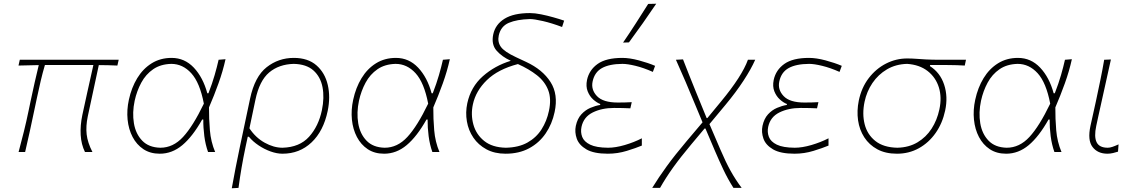

<svg xmlns="http://www.w3.org/2000/svg" viewBox="-20 -814 6078 1028"><path d="M79.5 0Q94.5 -56.5 107.8 -109.5Q121 -162.5 133.5 -223L143.5 -271Q155 -324 165.5 -371.8Q176 -419.5 187.5 -465.5L79 -463L86 -494H615.5L608.5 -463Q584 -464 559 -464.8Q534 -465.5 509 -465.5L450 -191Q439 -138.5 444 -94.5Q449 -50.5 475 0H435Q415 -40.5 412 -91.2Q409 -142 421 -199Q433 -256.5 447.2 -319Q461.5 -381.5 480 -466Q459.5 -466 439 -466Q418.5 -466 398.5 -466H220.5Q208 -423.5 198 -381Q188 -338.5 177.5 -289L163.5 -223Q151 -163 139.2 -109.2Q127.5 -55.5 114.5 0Z M835.5 9Q784.5 9 748 -15.2Q711.5 -39.5 690 -80.5Q668.5 -121.5 663.2 -173.2Q658 -225 670 -280Q684 -345 714.8 -395.5Q745.5 -446 792 -475Q838.5 -504 899 -504Q968.5 -504 1017.8 -451.8Q1067 -399.5 1090 -314.5H1096Q1116.5 -367.5 1129.2 -411.8Q1142 -456 1150.5 -494L1187.5 -497Q1173.5 -433.5 1150 -368Q1126.5 -302.5 1099 -239Q1098.5 -178.5 1103.8 -116.5Q1109 -54.5 1132 0H1094Q1080 -39 1074 -85Q1068 -131 1068.5 -174H1062.5Q1011 -82.5 956.2 -36.8Q901.5 9 835.5 9ZM838.5 -23Q907 -23 960.2 -80.8Q1013.5 -138.5 1071.5 -259Q1050 -371.5 1004.2 -421.8Q958.5 -472 897 -472Q839.5 -470.5 800 -443.2Q760.5 -416 736.5 -371.5Q712.5 -327 701 -274.5Q687.5 -211 697 -154Q706.5 -97 741.5 -60.8Q776.5 -24.5 838.5 -23Z M1221 194Q1231 137.5 1241.5 84.5Q1252 31.5 1264.5 -28.5L1319 -286Q1344 -404 1407.5 -454Q1471 -504 1553 -504Q1629 -504 1674.5 -464Q1720 -424 1735 -359.2Q1750 -294.5 1734.5 -220Q1712 -112 1648 -51.5Q1584 9 1492.5 9Q1462.5 9 1429 -3Q1395.5 -15 1364.8 -35.5Q1334 -56 1312.5 -82H1306.5L1295 -28.5Q1282.5 31 1273.5 83.2Q1264.5 135.5 1257 192ZM1492.5 -23Q1584 -25.5 1634.8 -81.8Q1685.5 -138 1703.5 -224Q1717.5 -291.5 1706.8 -347.2Q1696 -403 1658.2 -436.8Q1620.5 -470.5 1553 -472Q1473.5 -470 1421.2 -426Q1369 -382 1347.5 -279.5L1315.5 -127Q1348 -77.5 1396.8 -50.2Q1445.5 -23 1492.5 -23Z M2036.5 9Q1985.5 9 1949 -15.2Q1912.5 -39.5 1891 -80.5Q1869.5 -121.5 1864.2 -173.2Q1859 -225 1871 -280Q1885 -345 1915.8 -395.5Q1946.5 -446 1993 -475Q2039.5 -504 2100 -504Q2169.5 -504 2218.8 -451.8Q2268 -399.5 2291 -314.5H2297Q2317.5 -367.5 2330.2 -411.8Q2343 -456 2351.5 -494L2388.5 -497Q2374.5 -433.5 2351 -368Q2327.5 -302.5 2300 -239Q2299.5 -178.5 2304.8 -116.5Q2310 -54.5 2333 0H2295Q2281 -39 2275 -85Q2269 -131 2269.5 -174H2263.5Q2212 -82.5 2157.2 -36.8Q2102.5 9 2036.5 9ZM2039.5 -23Q2108 -23 2161.2 -80.8Q2214.5 -138.5 2272.5 -259Q2251 -371.5 2205.2 -421.8Q2159.5 -472 2098 -472Q2040.5 -470.5 2001 -443.2Q1961.5 -416 1937.5 -371.5Q1913.5 -327 1902 -274.5Q1888.5 -211 1898 -154Q1907.5 -97 1942.5 -60.8Q1977.5 -24.5 2039.5 -23Z M2687 9Q2628 9 2584.5 -14.5Q2541 -38 2514.5 -77Q2488 -116 2479.8 -164Q2471.5 -212 2482 -261.5Q2501 -349 2565.2 -405.8Q2629.5 -462.5 2715 -488.5Q2667.5 -510 2638.5 -543.2Q2609.5 -576.5 2621 -630.5Q2632.5 -683.5 2681.5 -713.8Q2730.5 -744 2817.5 -744Q2844 -744 2877.2 -737.2Q2910.5 -730.5 2943.2 -721.2Q2976 -712 3000.5 -703.5L2989.5 -669.5Q2933.5 -690.5 2887 -701.2Q2840.5 -712 2817 -712Q2747.5 -710 2704.5 -691.8Q2661.5 -673.5 2650.5 -624.5Q2643 -590 2661.5 -563.5Q2680 -537 2743.5 -507.5L2797 -482.5Q2885 -441.5 2927.5 -375Q2970 -308.5 2949.5 -214Q2936 -150 2901.5 -99.5Q2867 -49 2813 -20Q2759 9 2687 9ZM2512 -255.5Q2500 -200.5 2514.5 -147.5Q2529 -94.5 2572.2 -59.5Q2615.5 -24.5 2688.5 -23Q2757.5 -24.5 2804.5 -51Q2851.5 -77.5 2879.5 -121.5Q2907.5 -165.5 2919 -220Q2933 -285 2915.2 -331.2Q2897.5 -377.5 2855 -411Q2812.5 -444.5 2753 -471Q2646.5 -443 2587 -385.2Q2527.5 -327.5 2512 -255.5Z M3234.5 9Q3159.5 9 3119.8 -14.2Q3080 -37.5 3068 -72Q3056 -106.5 3063 -140Q3071.5 -179 3092.8 -202Q3114 -225 3141 -236.5Q3168 -248 3193 -252L3194 -257Q3175.5 -264 3156.2 -281.2Q3137 -298.5 3126.5 -325Q3116 -351.5 3123 -386Q3134.5 -439.5 3180 -471.8Q3225.5 -504 3312 -504Q3351 -504 3400.5 -490.8Q3450 -477.5 3487.5 -461.5L3475.5 -429Q3426 -451 3382.8 -461.5Q3339.5 -472 3312.5 -472Q3242.5 -471.5 3203 -449.5Q3163.5 -427.5 3153 -378Q3143.5 -334 3176.2 -299.5Q3209 -265 3287.5 -265Q3308.5 -265 3326.5 -265.5Q3344.5 -266 3362.5 -267L3355 -234Q3334.5 -235 3314 -235.5Q3293.5 -236 3267.5 -236Q3202.5 -236 3153.8 -212Q3105 -188 3093.5 -135Q3087.5 -106.5 3097.2 -81Q3107 -55.5 3139.8 -39.5Q3172.5 -23.5 3235.5 -23Q3275.5 -23 3325 -37.5Q3374.5 -52 3416.5 -73.5V-34.5Q3385.5 -21.5 3336 -6.2Q3286.5 9 3234.5 9ZM3316 -586Q3351.5 -638 3384.8 -689.8Q3418 -741.5 3450.5 -793L3493.5 -794Q3458 -741.5 3422 -690.2Q3386 -639 3347.5 -587Z M3472 192Q3506 136.5 3549.8 76.2Q3593.5 16 3657 -59L3741.5 -159L3701.5 -255Q3677 -314.5 3651.2 -375Q3625.5 -435.5 3599 -494L3637 -496Q3650.5 -461 3668.8 -415Q3687 -369 3705 -324.8Q3723 -280.5 3735 -251.5L3763.5 -182H3767.5L3840.5 -270.5Q3953 -406.5 3984.5 -494H4023.5Q4002 -445 3961 -382.2Q3920 -319.5 3865.5 -254L3778.5 -149.5L3836.5 -14.5Q3865.5 53.5 3891.8 100.8Q3918 148 3951 192H3907Q3876.5 144 3852.5 93Q3828.5 42 3808 -6L3757 -126H3752.5L3682.5 -42.5Q3624.5 26.5 3584.5 82.2Q3544.5 138 3514 192Z M4234 9Q4159 9 4119.2 -14.2Q4079.5 -37.5 4067.5 -72Q4055.5 -106.5 4062.5 -140Q4071 -179 4092.2 -202Q4113.5 -225 4140.5 -236.5Q4167.5 -248 4192.5 -252L4193.5 -257Q4175 -264 4155.8 -281.2Q4136.5 -298.5 4126 -325Q4115.5 -351.5 4122.5 -386Q4134 -439.5 4179.5 -471.8Q4225 -504 4311.5 -504Q4350.5 -504 4400 -490.8Q4449.5 -477.5 4487 -461.5L4475 -429Q4425.5 -451 4382.2 -461.5Q4339 -472 4312 -472Q4242 -471.5 4202.5 -449.5Q4163 -427.5 4152.5 -378Q4143 -334 4175.8 -299.5Q4208.5 -265 4287 -265Q4308 -265 4326 -265.5Q4344 -266 4362 -267L4354.5 -234Q4334 -235 4313.5 -235.5Q4293 -236 4267 -236Q4202 -236 4153.2 -212Q4104.5 -188 4093 -135Q4087 -106.5 4096.8 -81Q4106.5 -55.5 4139.2 -39.5Q4172 -23.5 4235 -23Q4275 -23 4324.5 -37.5Q4374 -52 4416 -73.5V-34.5Q4385 -21.5 4335.5 -6.2Q4286 9 4234 9Z M4782.5 9Q4721 9 4677.2 -14.8Q4633.5 -38.5 4607.5 -78.8Q4581.5 -119 4574.2 -169.8Q4567 -220.5 4578 -275Q4592.5 -345 4631.5 -395.8Q4670.5 -446.5 4724.2 -473.8Q4778 -501 4836.5 -501Q4863.5 -501 4885 -499.2Q4906.5 -497.5 4937 -495.8Q4967.5 -494 5021 -494H5152L5145.5 -463Q5103.5 -465.5 5057.8 -465.8Q5012 -466 4960 -466L4959 -460Q5014 -425 5035.2 -360.5Q5056.5 -296 5040.5 -222Q5026 -154 4989.5 -102Q4953 -50 4900 -20.5Q4847 9 4782.5 9ZM4784.5 -23Q4846.5 -24.5 4892.5 -52Q4938.5 -79.5 4968 -125.2Q4997.5 -171 5009.5 -228Q5023.5 -292.5 5006.8 -346.2Q4990 -400 4946.5 -433.8Q4903 -467.5 4837 -472Q4776.5 -470.5 4729.2 -442.8Q4682 -415 4651.2 -369.5Q4620.5 -324 4609 -269Q4595.5 -204.5 4609.5 -149Q4623.5 -93.5 4667 -59Q4710.5 -24.5 4784.5 -23Z M5367 9Q5316 9 5279.5 -15.2Q5243 -39.5 5221.5 -80.5Q5200 -121.5 5194.8 -173.2Q5189.5 -225 5201.5 -280Q5215.5 -345 5246.2 -395.5Q5277 -446 5323.5 -475Q5370 -504 5430.5 -504Q5500 -504 5549.2 -451.8Q5598.5 -399.5 5621.5 -314.5H5627.5Q5648 -367.5 5660.8 -411.8Q5673.5 -456 5682 -494L5719 -497Q5705 -433.5 5681.5 -368Q5658 -302.5 5630.5 -239Q5630 -178.5 5635.2 -116.5Q5640.5 -54.5 5663.5 0H5625.5Q5611.5 -39 5605.5 -85Q5599.5 -131 5600 -174H5594Q5542.5 -82.5 5487.8 -36.8Q5433 9 5367 9ZM5370 -23Q5438.5 -23 5491.8 -80.8Q5545 -138.5 5603 -259Q5581.5 -371.5 5535.8 -421.8Q5490 -472 5428.5 -472Q5371 -470.5 5331.5 -443.2Q5292 -416 5268 -371.5Q5244 -327 5232.5 -274.5Q5219 -211 5228.5 -154Q5238 -97 5273 -60.8Q5308 -24.5 5370 -23Z M5909.5 9Q5857 9 5829.5 -27.2Q5802 -63.5 5818.5 -140Q5827 -180.5 5834 -209.8Q5841 -239 5847.5 -271Q5860.5 -332.5 5871.5 -385.2Q5882.5 -438 5892 -494L5928 -495.5Q5908 -402.5 5890 -324Q5872 -245.5 5860.5 -191L5849.5 -140Q5837 -82 5851.5 -52.5Q5866 -23 5911 -23Q5922 -23 5935.5 -27.5Q5949 -32 5969 -41L5966 -2Q5956 1.5 5940 5.2Q5924 9 5909.5 9Z"/></svg>

Font: Commissioner Flair Thin
Style: Italic
Weight: 100
Italic angle: -12°
Designer: Kostas Bartsokas
Foundry: Kostas Bartsokas
Version: Version 1.000; ttfautohint (v1.8.3)